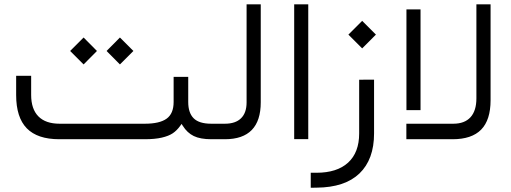

<svg xmlns="http://www.w3.org/2000/svg" viewBox="-20 -657 2412 906"><path d="M482.9 -416.5 545.9 -480 609.4 -416.5 545.9 -353ZM311 -416.5 374.5 -480 437.5 -416.5 374.5 -353ZM986.3 0H977.1Q925.3 0 894.3 -15.1Q863.3 -30.3 842.8 -63L836.9 -72.3L830.6 -63.5Q814.5 -41 795.2 -28.1Q775.9 -15.1 743.4 -7.6Q710.9 0 662.6 0H259.8Q156.7 0 106.4 -51.5Q56.2 -103 56.2 -208.5V-299.3H127V-209Q127 -142.6 161.1 -107.9Q195.3 -73.2 261.2 -73.2H663.6Q733.4 -73.2 766.4 -97.2Q799.3 -121.1 799.3 -175.8V-294.4H868.2V-175.8Q868.2 -124.5 893.8 -98.9Q919.4 -73.2 976.6 -73.2H986.8Q992.7 -73.2 996.1 -64.2Q999.5 -55.2 999.5 -40V-34.7Q999.5 -19 996.1 -9.5Q992.7 0 986.3 0Z M982.4 -73.2H1041.5Q1091.3 -73.2 1117.4 -98.9Q1143.6 -124.5 1143.6 -173.8V-636.7H1210.4V-174.3Q1210.4 0 1041 0H982.4Q969.7 0 969.7 -34.7V-40Q969.7 -50.3 971.2 -57.6Q972.7 -64.9 975.6 -69.1Q978.5 -73.2 982.4 -73.2Z M1368.2 -636.7H1434.6V-0.5H1368.2Z M1624 -493.7 1689 -558.6 1753.9 -493.7 1689 -428.7ZM1473.1 158.2Q1570.3 158.2 1622.6 110.4Q1674.8 62.5 1674.8 -27.3V-280.8L1745.1 -281.2V-27.3Q1745.1 95.2 1676.3 161.4Q1607.4 227.5 1474.1 228.5L1446.3 229V158.2Z M1897.9 -612.8H1964.4V-137.2H1897.9ZM2294.9 -184.1Q2294.9 -90.8 2250.5 -45.4Q2206.1 0 2115.7 0H1897.5V-73.2H2119.1Q2172.4 -73.2 2200.2 -103.8Q2228 -134.3 2228 -192.9V-636.7H2294.9Z"/></svg>

Font: Shabnam Light WOL
Style: Light-WOL
Weight: 300
Foundry: DejaVu fonts team - Redesigned by Saber Rastikerdar - Based on Vazir font
Version: Version 5.0.0